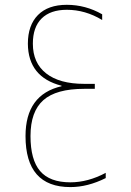

<svg xmlns="http://www.w3.org/2000/svg" viewBox="-20 -760 540 790"><path d="M85 -200.2Q85 -371.1 233.4 -405.3V-407.2Q95.7 -442.4 94.7 -580.1Q94.7 -656.2 136.2 -698.2Q177.7 -740.2 254.9 -740.2Q332 -740.2 400.4 -701.2V-677.7Q331.1 -719.7 254.9 -719.7Q187.5 -719.7 151.4 -684.1Q115.2 -648.4 115.2 -580.1Q115.2 -501 169.9 -458Q224.6 -415 326.2 -415H370.1V-394.5H326.2Q210.9 -394.5 158.2 -347.7Q105.5 -300.8 105.5 -200.2Q105.5 -102.5 145 -56.2Q184.6 -9.8 269.5 -9.8Q341.8 -9.8 415 -48.8V-27.3Q340.8 9.8 269.5 9.8Q85 9.8 85 -200.2Z"/></svg>

Font: Mgen+ 1m thin
Style: Regular
Weight: 100
Designer: [Source Han Sans]
Ryoko NISHIZUKA  (kana & ideographs); Paul D. Hunt (Latin, Greek & Cyrillic); Wenlong ZHANG  (bopomofo
Version: Version 1.059.20150602